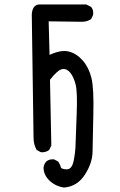

<svg xmlns="http://www.w3.org/2000/svg" viewBox="-20 -717 540 864"><path d="M268 127Q229 121 202.5 95.5Q176 70 176 37Q178 21 188 10Q202 -2 223 0L242 10Q252 26 253.5 35Q255 44 279 45Q303 46 311 8.5Q319 -29 320 -66Q321 -103 325 -202.5Q329 -302 320.5 -336Q312 -370 296.5 -389.5Q281 -409 260.5 -406Q240 -403 205 -358L211 -62L201 -42Q185 -30 164 -32L145 -42Q131 -67 131 -96.5Q131 -126 123 -652Q126 -699 162 -697H368L390 -686Q402 -672 399 -650L390 -631Q372 -619 349 -619L199 -621L203 -470Q255 -494 290 -485Q325 -476 352.5 -444.5Q380 -413 391.5 -366Q403 -319 400 -202Q397 -85 396.5 -34.5Q396 16 362 69Q328 122 268 127Z"/></svg>

Font: NaniFont Regular
Style: Regular
Weight: 400
Designer: Nanigashitei
Version: Version 1.036